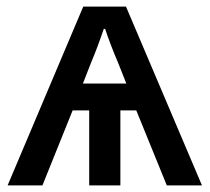

<svg xmlns="http://www.w3.org/2000/svg" viewBox="-20 -559 632 579"><path d="M360 -539 589 0H483L391 -226H343V0H249V-226H199L108 0H3L231 -539ZM293 -472Q285 -448 274.5 -420Q264 -392 255 -371L230 -307H361L336 -370Q326 -393 314.5 -423Q303 -453 297 -472Z"/></svg>

Font: Noto Sans Medium
Style: Regular
Weight: 500
Designer: Monotype Design Team
Foundry: Monotype Imaging Inc.
Version: Version 2.007